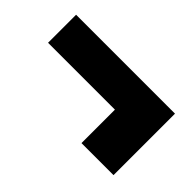

<svg xmlns="http://www.w3.org/2000/svg" viewBox="-53 -607 678 678"><g transform="rotate(45 286.0 -267.5)"><path d="M367 -114V-301L386 -281H33V-421H527V-114Z"/></g></svg>

Font: Bitter Thin Black
Style: Regular
Weight: 900
Version: Version 3.020